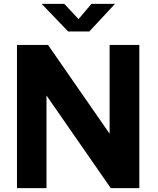

<svg xmlns="http://www.w3.org/2000/svg" viewBox="-20 -975 817 995"><path d="M454 -955 387 -876 313 -955H196L333 -812H443L576 -955ZM548 -742V-282L229 -742H68V0H221V-480L554 0H702V-742Z"/></svg>

Font: 18Franklin
Style: Bold
Weight: 700
Designer: Pablo Impallari, Rodrigo Fuenzalida (Modified by Dan O. Williams)
Version: Version 0.025;PS 000.025;hotconv 1.0.88;makeotf.lib2.5.64775